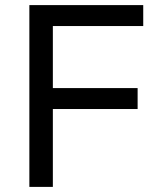

<svg xmlns="http://www.w3.org/2000/svg" viewBox="-20 -732 613 752"><path d="M187 -630V-387H519V-305H187V0H95V-712H541V-630Z"/></svg>

Font: CST
Style: Regular
Weight: 400
Version: Version 1.00